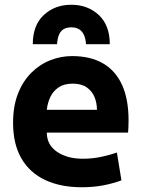

<svg xmlns="http://www.w3.org/2000/svg" viewBox="-20 -776 600 808"><path d="M324 12Q235 12 170 -18.5Q105 -49 70 -109.5Q35 -170 35 -259Q35 -329 55.5 -381.5Q76 -434 111.5 -469.5Q147 -505 191.5 -522.5Q236 -540 283 -540Q361 -540 414 -509Q467 -478 494 -418Q521 -358 521 -270Q521 -257 520.5 -242.5Q520 -228 519 -218H177Q177 -167 219.5 -137.5Q262 -108 329 -108Q370 -108 408.5 -116.5Q447 -125 472 -134L491 -17Q456 -4 415 4Q374 12 324 12ZM177 -314H388Q388 -342 378 -367Q368 -392 345.5 -408Q323 -424 286 -424Q250 -424 227 -408.5Q204 -393 192 -368Q180 -343 177 -314ZM118 -590Q118 -670 164.5 -713Q211 -756 280 -756Q349 -756 395.5 -713Q442 -670 442 -590H342Q340 -618 331 -633.5Q322 -649 309 -655Q296 -661 280 -661Q264 -661 251 -655Q238 -649 230 -633.5Q222 -618 220 -590Z"/></svg>

Font: Ubuntu Sans Mono
Style: Bold
Weight: 700
Monospace: yes
Designer: Dalton Maag Ltd
Foundry: Dalton Maag Ltd
Version: Version 1.006